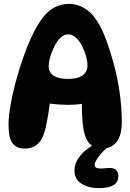

<svg xmlns="http://www.w3.org/2000/svg" viewBox="-20 -759 672 990"><path d="M107 7Q67 7 45.5 -19.5Q24 -46 24 -116Q24 -155 33 -210Q42 -265 58.5 -327.5Q75 -390 96.5 -453Q118 -516 143 -570Q174 -636 204 -672.5Q234 -709 267 -724Q300 -739 336 -739Q390 -739 436 -702Q482 -665 519 -575Q543 -514 564 -439Q585 -364 596.5 -285Q608 -206 608 -132Q608 -60 581 -26.5Q554 7 506 7Q462 7 437.5 -23.5Q413 -54 406 -125Q402 -170 402 -217.5Q402 -265 406 -309L441 -233Q410 -222 363.5 -219.5Q317 -217 266.5 -221.5Q216 -226 173 -240L240 -307Q241 -259 235 -212.5Q229 -166 221 -128Q214 -84 200.5 -54Q187 -24 164.5 -8.5Q142 7 107 7ZM330 -352Q381 -352 406 -370.5Q431 -389 431 -423Q431 -443 423.5 -470Q416 -497 403 -522.5Q390 -548 371.5 -565Q353 -582 332 -582Q310 -582 292 -564.5Q274 -547 260.5 -520.5Q247 -494 239 -465.5Q231 -437 231 -415Q231 -386 256.5 -369Q282 -352 330 -352ZM491 211Q436 211 400 188Q364 165 364 120Q364 81 393.5 44Q423 7 490 -28L576 -30Q527 2 497.5 37.5Q468 73 468 91Q468 102 476.5 106Q485 110 500 110Q510 110 522 108.5Q534 107 547 107Q569 107 579.5 118.5Q590 130 590 150Q590 181 564.5 196Q539 211 491 211Z"/></svg>

Font: DynaPuff Medium
Style: Regular
Weight: 500
Version: Version 2.000